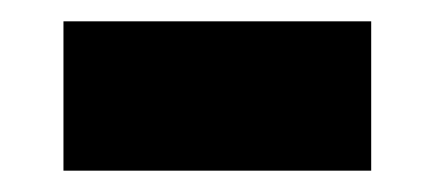

<svg xmlns="http://www.w3.org/2000/svg" viewBox="-20 -344 408 180"><path d="M328 -184H39.5V-324H328Z"/></svg>

Font: Anek Kannada Medium ExtraBold
Style: Regular
Weight: 800
Version: Version 1.003